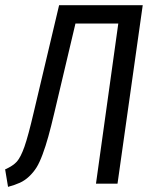

<svg xmlns="http://www.w3.org/2000/svg" viewBox="-33 -708 589 740"><path d="M517.1 -688 419.9 0H336.9L422.9 -617.2H257.8L176.8 -274.9Q163.6 -218.8 153.3 -181.9Q143.1 -145 131.1 -112.8Q119.1 -80.6 107.4 -62Q95.7 -43.5 79.1 -27.8Q62.5 -12.2 43.7 -3.7Q24.9 4.9 -2 12.2L-13.2 -55.2Q17.6 -68.8 32.2 -85.4Q46.9 -102.1 61.3 -142.8Q75.7 -183.6 97.2 -275.9L194.8 -688Z"/></svg>

Font: Fira Sans Compressed Book
Style: Italic
Weight: 350
Width: 3
Italic angle: -8°
Designer: Carrois Corporate & Edenspiekermann AG
Foundry: Carrois Corporate GbR & Edenspiekermann AG
Version: Version 4.203;PS 004.203;hotconv 1.0.88;makeotf.lib2.5.64775